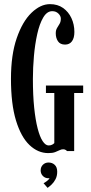

<svg xmlns="http://www.w3.org/2000/svg" viewBox="-20 -730 440 928"><path d="M213.5 10Q163.5 10 122.5 -29Q81.5 -68 57.2 -147.8Q33 -227.5 33 -349Q33 -465 60.8 -545.5Q88.5 -626 132 -668Q175.5 -710 221.5 -710Q258.5 -710 284.8 -691.5Q311 -673 325.2 -642.5Q339.5 -612 339.5 -575.5Q339.5 -546.5 327.8 -530.5Q316 -514.5 294.5 -514.5Q271 -514.5 260.2 -530.5Q249.5 -546.5 249.5 -569Q249.5 -584.5 255.8 -594.8Q262 -605 268 -615Q274 -625 274 -640Q274 -653 262.2 -664.5Q250.5 -676 232.5 -676Q207 -676 189 -645.5Q171 -615 160 -565.5Q149 -516 144 -459Q139 -402 139 -349Q139 -269.5 145.2 -209.5Q151.5 -149.5 162 -109Q172.5 -68.5 186.2 -47.8Q200 -27 215 -27Q225.5 -27 232.2 -30.8Q239 -34.5 242.5 -38.5V-280.5H202V-316.5H382V-280.5H338.5V0H303.5Q303 -1.5 298 -5Q293 -8.5 285 -8.5Q276.5 -8.5 267.8 -4Q259 0.5 246.5 5.2Q234 10 213.5 10ZM210 178 190.5 155.5Q195.5 153.5 206.2 145.5Q217 137.5 219.5 130.5Q218.5 131.5 214 131.5Q198 131.5 187.2 120.5Q176.5 109.5 176.5 93.5Q176.5 77 187.5 66.2Q198.5 55.5 214.5 55.5Q232.5 55.5 244.5 66.8Q256.5 78 256.5 100Q256.5 120.5 248.5 136Q240.5 151.5 229.5 161.8Q218.5 172 210 178Z"/></svg>

Font: Imbue Thin 10pt SemiBold
Style: Regular
Weight: 600
Version: Version 1.102